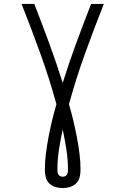

<svg xmlns="http://www.w3.org/2000/svg" viewBox="-20 -755 640 980"><path d="M300 205Q281 205 263 199.5Q245 194 231.5 181Q218 168 213.5 149.5Q209 131 209 112Q209 69 214.5 27Q220 -15 228 -57Q236 -99 246 -140.5Q256 -182 268 -223Q232 -354 186 -481.5Q140 -609 90 -735H155Q194 -635 231 -534.5Q268 -434 300 -332Q332 -434 369 -534.5Q406 -635 445 -735H510Q460 -609 414 -481.5Q368 -354 332 -223Q344 -182 354 -140.5Q364 -99 372 -57Q380 -15 385.5 27Q391 69 391 112Q391 131 386.5 149.5Q382 168 368.5 181Q355 194 337 199.5Q319 205 300 205ZM300 147Q306 147 312 144.5Q318 142 321.5 136.5Q325 131 326 125Q327 119 327 112Q327 60 319 8.5Q311 -43 300 -94Q289 -43 281 8.5Q273 60 273 112Q273 119 274 125Q275 131 278.5 136.5Q282 142 288 144.5Q294 147 300 147Z"/></svg>

Font: Iosevka Curly Slab LtEx
Style: Regular
Weight: 300
Width: 7
Monospace: yes
Designer: Belleve Invis
Foundry: Belleve Invis
Version: Version 11.1.0; ttfautohint (v1.8.3)